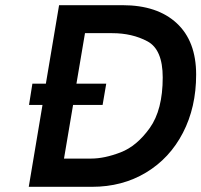

<svg xmlns="http://www.w3.org/2000/svg" viewBox="-20 -721 777 741"><path d="M737 -433Q737 -307 686 -208.5Q635 -110 543.5 -55Q452 0 335 0H91L144 -316H92L105 -398H157L208 -701H453Q587 -701 662 -631.5Q737 -562 737 -433ZM608 -422Q608 -530 549 -561.5Q490 -593 413 -593H308L275 -398H390L376 -316H262L227 -109H332Q383 -109 445.5 -133Q508 -157 558 -227Q608 -297 608 -422Z"/></svg>

Font: Be Vietnam SemiBold
Style: Italic
Weight: 600
Italic angle: -9.556°
Designer: Gabriel Lam
Foundry: TypeRant
Version: Version 3.000